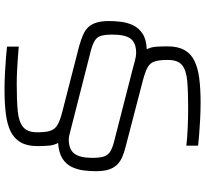

<svg xmlns="http://www.w3.org/2000/svg" viewBox="-49 -687 907 849"><g transform="rotate(90 404.5 -262.5)"><path d="M379 171Q340 171 302 169Q264 167 233.5 164.5Q203 162 186 160V108Q208 110 235 112Q262 114 292.5 115.5Q323 117 354 117Q425 117 471.5 112.5Q518 108 541.5 89Q565 70 565 26Q565 -11 558.5 -31Q552 -51 533.5 -62.5Q515 -74 476 -84L184 -159Q156 -167 135 -176Q114 -185 100.5 -199Q87 -213 80 -235.5Q73 -258 73 -291Q73 -317 76.5 -345Q80 -373 92 -398Q104 -423 129 -439.5Q154 -456 198 -458Q188 -476 186.5 -501Q185 -526 185 -550Q185 -595 201 -624Q217 -653 248.5 -668.5Q280 -684 326 -690Q372 -696 431 -696Q471 -696 508.5 -694Q546 -692 576.5 -689.5Q607 -687 624 -685V-633Q592 -637 545.5 -639Q499 -641 456 -641Q386 -641 339 -637Q292 -633 268.5 -614.5Q245 -596 245 -551Q245 -514 251.5 -493.5Q258 -473 277.5 -462Q297 -451 335 -441L627 -365Q655 -358 675.5 -349Q696 -340 709.5 -325.5Q723 -311 730 -289Q737 -267 737 -233Q737 -207 733.5 -179Q730 -151 718 -126Q706 -101 681 -85Q656 -69 612 -66Q622 -48 624 -25Q626 -2 626 26Q626 71 609.5 99.5Q593 128 562 143.5Q531 159 484.5 165Q438 171 379 171ZM133 -307Q133 -275 138 -257Q143 -239 158.5 -229Q174 -219 203 -211L517 -131Q543 -125 564 -119Q585 -113 596 -113Q640 -113 659 -137.5Q678 -162 678 -217Q678 -249 672.5 -267Q667 -285 651.5 -295.5Q636 -306 604 -314L292 -394Q266 -401 247 -406Q228 -411 214 -411Q170 -411 151.5 -387Q133 -363 133 -307Z"/></g></svg>

Font: Saira Expanded Light
Style: Regular
Weight: 300
Width: 7
Designer: Hector Gatti with collaboration of the Omnibus-Type team
Foundry: Omnibus-Type
Version: Version 1.101